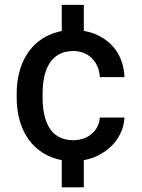

<svg xmlns="http://www.w3.org/2000/svg" viewBox="-20 -664 595 803"><path d="M330.6 -643.6H238.3V-534.2C230 -532.7 222.2 -530.8 214.4 -528.3C104 -495.6 49.8 -394.5 49.8 -272.9V-255.4C49.8 -133.8 104 -32.7 214.4 0C222.2 2.4 230 3.9 238.3 5.4V119.6H330.6V5.9C343.8 3.4 356.9 0 369.1 -4.4C394 -14.2 416.5 -27.3 435.5 -43.5C474.1 -76.2 498.5 -123 500.5 -172.4H397.5C393.6 -115.7 346.7 -77.6 286.6 -77.6C185.5 -77.6 158.2 -165.5 158.2 -255.4V-272.9C158.2 -362.3 186.5 -450.7 286.6 -450.7C352.5 -450.7 395 -402.3 397.5 -341.3H500.5C497.6 -429.2 449.7 -494.1 373 -523.4C359.4 -528.8 345.2 -532.2 330.6 -534.7Z"/></svg>

Font: Bert Sans Medium
Style: Regular
Weight: 500
Designer: Christian Robertson (Google), Cristiano Sobral
Foundry: Google, Cristiano Sobral
Version: Version 3.101